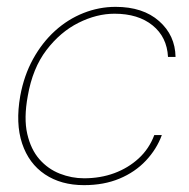

<svg xmlns="http://www.w3.org/2000/svg" viewBox="-20 -528 552 560"><path d="M225 12Q158 12 111 -19.5Q64 -51 44.5 -109.5Q25 -168 39 -248Q50 -308 76.5 -356Q103 -404 140.5 -438Q178 -472 223.5 -490Q269 -508 317 -508Q397 -508 444 -466.5Q491 -425 492 -362H470Q467 -420 425 -454Q383 -488 314 -488Q262 -488 209 -461.5Q156 -435 115.5 -382Q75 -329 61 -248Q49 -183 59.5 -137.5Q70 -92 95 -63.5Q120 -35 154.5 -21.5Q189 -8 225 -8Q273 -8 313.5 -23Q354 -38 384.5 -66Q415 -94 430 -134H452Q437 -93 405.5 -59.5Q374 -26 328.5 -7Q283 12 225 12Z"/></svg>

Font: DM Sans 28pt Thin
Style: Italic
Weight: 250
Italic angle: -10°
Version: Version 4.004;gftools[0.9.30]